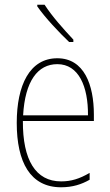

<svg xmlns="http://www.w3.org/2000/svg" viewBox="-20 -835 468 814"><path d="M169 -815H138V-808C172 -759 231 -697 273 -657H291V-667C250 -711 202 -764 169 -815ZM223 -588C106 -588 51 -474 51 -314C51 -148 108 -41 239 -41C287 -41 325 -53 360 -73V-102C317 -77 282 -66 239 -66C131 -66 76 -157 77 -322H378V-349C378 -475 337 -588 223 -588ZM223 -563C314 -563 354 -468 353 -346H78C86 -491 140 -563 223 -563Z"/></svg>

Font: Noto Sans Tamil UI Condensed Thin
Style: Regular
Weight: 100
Width: 3
Designer: Jelle Bosma - Monotype Design Team
Foundry: Monotype Imaging Inc.
Version: Version 2.004